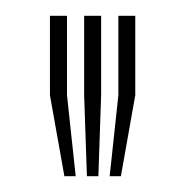

<svg xmlns="http://www.w3.org/2000/svg" viewBox="-20 -820 234 243"><path d="M118.8 -597 129.8 -699.5V-800H151.2V-699.5L133 -597ZM61.5 -597 43.2 -699.5V-800H64.8V-699.5L75.8 -597ZM90 -597 86.5 -699.5V-800H108V-699.5L104.5 -597Z"/></svg>

Font: Big Shoulders Inline Display Thin
Style: Bold
Weight: 700
Version: Version 2.002